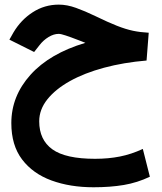

<svg xmlns="http://www.w3.org/2000/svg" viewBox="-20 -476 698 827"><path d="M347.7 -291.5Q340.3 -294.4 333.7 -297.1Q327.1 -299.8 316.4 -303.7Q283.7 -316.4 262.9 -323.2Q242.2 -330.1 232.9 -330.1Q211.4 -330.1 189 -316.4Q166.5 -302.7 150.4 -281.7L127 -252L20.5 -305.2L38.1 -336.4Q70.3 -390.6 121.1 -423.3Q171.9 -456.1 233.4 -456.1Q268.6 -456.1 307.4 -442.1Q346.2 -428.2 389.6 -407.2Q445.8 -379.9 483.6 -365Q521.5 -350.1 552.7 -343.5Q584 -336.9 620.6 -335L611.3 -215.3Q512.7 -207 428.2 -184.3Q343.8 -161.6 281.2 -126.7Q218.8 -91.8 183.8 -47.9Q148.9 -3.9 148.9 46.4Q148.9 126.5 205.6 167.2Q262.2 208 389.6 208Q447.3 208 496.3 198.2Q545.4 188.5 595.2 165.5L625.5 285.2Q571.3 311 513.2 320.8Q455.1 330.6 382.8 330.6Q281.7 330.6 201.7 301.3Q121.6 272 75.2 210.9Q28.8 149.9 28.8 54.2Q28.8 -62 111.3 -153.8Q193.8 -245.6 347.7 -291.5Z"/></svg>

Font: Vazir WOL
Style: Bold-WOL
Weight: 700
Designer: Saber Rastikerdar
Foundry: Saber Rastikerdar
Version: Version 30.00;August 23, 2021;FontCreator 13.0.0.2683 64-bit